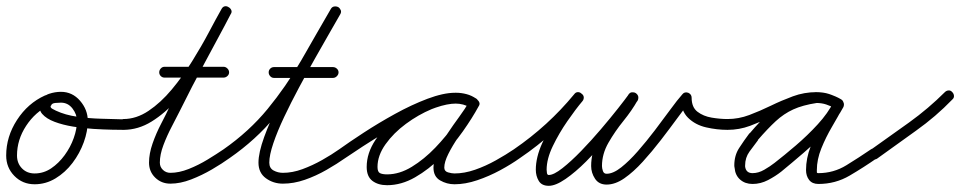

<svg xmlns="http://www.w3.org/2000/svg" viewBox="-28 -574 3106 621"><path d="M117 -265Q124 -268 130.5 -265.5Q137 -263 140 -257Q143 -250 140.5 -243.5Q138 -237 132 -234Q86 -212 56.5 -167Q27 -122 27 -71Q27 -46 43 -29.5Q59 -13 84 -13Q113 -13 137.5 -29.5Q162 -46 181 -72Q200 -98 210.5 -127.5Q221 -157 221 -183Q221 -204 206.5 -223Q192 -242 169 -242Q163 -242 151 -241Q139 -240 137 -232Q137 -232 136 -232Q136 -232 136 -232Q134 -226 141.5 -222Q149 -218 153 -216Q183 -202 221.5 -196.5Q260 -191 299 -190Q338 -189 371 -188Q378 -188 383.5 -183Q389 -178 388 -171Q388 -164 383 -158.5Q378 -153 371 -154Q360 -154 334 -154.5Q308 -155 275 -157Q242 -159 208.5 -164.5Q175 -170 148.5 -180Q122 -190 108.5 -205.5Q95 -221 104 -244Q104 -244 104 -244Q103 -244 103 -244Q111 -264 130.5 -270.5Q150 -277 169 -277Q206 -277 231 -248Q256 -219 256 -183Q256 -150 243 -114Q230 -78 206.5 -47Q183 -16 151.5 3Q120 22 84 22Q45 22 18.5 -5Q-8 -32 -8 -71Q-8 -132 27 -186Q62 -240 117 -265Q117 -265 117 -265Q117 -265 117 -265Z M354 -171Q353 -178 358.5 -183Q364 -188 371 -189Q413 -189 452.5 -215.5Q492 -242 527.5 -284.5Q563 -327 593.5 -376Q624 -425 647.5 -469.5Q671 -514 688 -544Q692 -552 698.5 -553.5Q705 -555 711 -551Q717 -548 720 -541.5Q723 -535 718 -528Q677 -450 635 -372.5Q593 -295 554 -216Q543 -194 527.5 -164.5Q512 -135 500.5 -104.5Q489 -74 489 -48Q489 -34 499 -24.5Q509 -15 523 -15Q551 -15 582.5 -27.5Q614 -40 643.5 -58Q673 -76 695 -91Q701 -95 708 -94Q715 -93 719 -87Q723 -81 722 -74Q721 -67 715 -63Q690 -45 657.5 -26Q625 -7 590 6.5Q555 20 523 20Q494 20 474 0.5Q454 -19 454 -48Q454 -77 465.5 -110Q477 -143 493.5 -174.5Q510 -206 522 -232Q562 -311 604 -388.5Q646 -466 688 -544Q692 -552 698.5 -553.5Q705 -555 711 -551Q717 -548 720 -541.5Q723 -535 718 -528Q700 -493 674 -445Q648 -397 615.5 -346Q583 -295 544.5 -251.5Q506 -208 462.5 -181Q419 -154 371 -154Q364 -153 359 -158.5Q354 -164 354 -171ZM504 -323Q497 -323 492 -328Q487 -333 487 -340Q487 -347 492 -352.5Q497 -358 504 -358Q552 -358 599.5 -358Q647 -358 695 -358Q695 -358 695 -358Q695 -358 695 -358Q702 -358 707.5 -352.5Q713 -347 713 -340Q713 -333 707.5 -328Q702 -323 695 -323Q647 -323 599.5 -323Q552 -323 504 -323Q504 -323 504 -323Q504 -323 504 -323Z M715 -63Q709 -59 702 -60Q695 -61 691 -67Q687 -73 688 -80Q689 -87 695 -91Q778 -149 837.5 -221.5Q897 -294 945 -376.5Q993 -459 1042 -545Q1046 -552 1053 -553Q1060 -554 1066 -551Q1071 -548 1074 -541.5Q1077 -535 1072 -527Q1060 -506 1039 -469.5Q1018 -433 992 -387Q966 -341 939.5 -291.5Q913 -242 891 -195.5Q869 -149 856 -110.5Q843 -72 843 -48Q843 -30 857 -22.5Q871 -15 887 -15Q918 -15 950.5 -27Q983 -39 1014 -56.5Q1045 -74 1069 -91Q1069 -91 1069 -91Q1069 -91 1069 -91Q1075 -95 1082 -94Q1089 -93 1093 -87Q1097 -81 1096 -74Q1095 -67 1089 -63Q1062 -44 1028 -24.5Q994 -5 958 7.5Q922 20 887 20Q856 20 832 2.5Q808 -15 808 -48Q808 -80 826.5 -131Q845 -182 874.5 -241.5Q904 -301 936.5 -360Q969 -419 997.5 -468Q1026 -517 1042 -545Q1046 -552 1053 -553Q1060 -554 1066 -551Q1071 -548 1074 -541.5Q1077 -535 1072 -527Q1022 -439 972.5 -355Q923 -271 861.5 -196.5Q800 -122 715 -63Q715 -63 715 -63Q715 -63 715 -63ZM858 -322Q851 -322 846 -327.5Q841 -333 841 -340Q841 -347 846 -352Q851 -357 858 -357Q906 -357 953.5 -357Q1001 -357 1049 -357Q1049 -357 1049 -357Q1049 -357 1049 -357Q1056 -357 1061.5 -352Q1067 -347 1067 -340Q1067 -333 1061.5 -327.5Q1056 -322 1049 -322Q1001 -322 953.5 -322Q906 -322 858 -322Q858 -322 858 -322Q858 -322 858 -322Z M1065 -67Q1061 -73 1062 -80Q1063 -87 1069 -91Q1101 -114 1148.5 -145Q1196 -176 1249.5 -205.5Q1303 -235 1354.5 -254.5Q1406 -274 1447 -274Q1464 -274 1481 -269.5Q1498 -265 1512 -255Q1519 -250 1519.5 -243.5Q1520 -237 1517 -232Q1513 -226 1506.5 -224Q1500 -222 1493 -226Q1471 -239 1445 -239Q1411 -239 1368 -221Q1325 -203 1285 -173.5Q1245 -144 1219 -107.5Q1193 -71 1193 -34Q1193 -18 1201 -14Q1209 -10 1224 -10Q1264 -10 1304 -34.5Q1344 -59 1380 -96.5Q1416 -134 1444 -174.5Q1472 -215 1490 -246Q1494 -254 1501 -255Q1508 -256 1513 -253Q1519 -250 1522 -243.5Q1525 -237 1520 -230Q1510 -211 1491.5 -184.5Q1473 -158 1454 -130Q1435 -102 1422 -76Q1409 -50 1409 -32Q1409 -20 1421 -16.5Q1433 -13 1442 -13Q1474 -13 1508.5 -25Q1543 -37 1576 -55.5Q1609 -74 1634 -91Q1640 -95 1647 -94Q1654 -93 1658 -87Q1662 -81 1661 -74Q1660 -67 1654 -63Q1626 -43 1590 -23.5Q1554 -4 1515.5 9Q1477 22 1442 22Q1417 22 1395.5 9.5Q1374 -3 1374 -32Q1374 -57 1387 -85Q1400 -113 1419 -141.5Q1438 -170 1457.5 -196.5Q1477 -223 1490 -246Q1494 -254 1501 -255.5Q1508 -257 1513 -253Q1519 -250 1522 -243.5Q1525 -237 1520 -230Q1500 -193 1469 -149Q1438 -105 1398.5 -65.5Q1359 -26 1314.5 -0.5Q1270 25 1224 25Q1195 25 1176.5 11Q1158 -3 1158 -34Q1158 -79 1186.5 -121.5Q1215 -164 1259.5 -198.5Q1304 -233 1354 -253.5Q1404 -274 1445 -274Q1481 -274 1511 -256Q1518 -252 1518.5 -245Q1519 -238 1515 -232Q1512 -227 1505.5 -224.5Q1499 -222 1492 -227Q1482 -234 1470 -236.5Q1458 -239 1447 -239Q1419 -239 1381.5 -226Q1344 -213 1302.5 -192Q1261 -171 1220.5 -147Q1180 -123 1145.5 -100.5Q1111 -78 1089 -63Q1083 -59 1076 -60Q1069 -61 1065 -67Z M1654 -63Q1648 -58 1641 -59.5Q1634 -61 1630 -67Q1625 -73 1626.5 -80Q1628 -87 1634 -91Q1745 -167 1829 -269Q1834 -276 1841 -276Q1848 -276 1853 -271Q1858 -267 1859.5 -260Q1861 -253 1856 -247Q1834 -221 1807 -182Q1780 -143 1760 -101.5Q1740 -60 1740 -25Q1740 -21 1741 -14.5Q1742 -8 1747 -8Q1763 -8 1791 -30Q1819 -52 1851.5 -85.5Q1884 -119 1915.5 -156Q1947 -193 1971 -223.5Q1995 -254 2005 -268Q2009 -275 2016 -275.5Q2023 -276 2028 -273Q2034 -269 2036 -263Q2038 -257 2034 -249Q2016 -217 1988.5 -183Q1961 -149 1940 -112.5Q1919 -76 1919 -37Q1919 -30 1922 -21Q1925 -12 1934 -12Q1955 -12 1981 -32.5Q2007 -53 2035 -85Q2063 -117 2090 -152.5Q2117 -188 2140 -219.5Q2163 -251 2179 -269Q2186 -278 2198 -274Q2209 -269 2209 -258Q2209 -227 2228 -212.5Q2247 -198 2274 -193.5Q2301 -189 2325 -189Q2325 -189 2325 -189Q2325 -189 2325 -189Q2332 -189 2337.5 -183.5Q2343 -178 2343 -171Q2343 -164 2337.5 -159Q2332 -154 2325 -154Q2291 -154 2256 -162Q2221 -170 2197.5 -193Q2174 -216 2174 -258Q2174 -264 2180.5 -264.5Q2187 -265 2193 -262Q2200 -260 2204.5 -255.5Q2209 -251 2205 -247Q2187 -225 2162.5 -191.5Q2138 -158 2109.5 -121Q2081 -84 2051 -51Q2021 -18 1991.5 2.5Q1962 23 1934 23Q1909 23 1896.5 4Q1884 -15 1884 -37Q1884 -81 1905.5 -120Q1927 -159 1955 -195Q1983 -231 2004 -267Q2008 -274 2015 -274.5Q2022 -275 2028 -272Q2033 -268 2035.5 -261.5Q2038 -255 2034 -248Q2021 -230 1995 -197Q1969 -164 1936 -125.5Q1903 -87 1868 -52Q1833 -17 1801 5Q1769 27 1747 27Q1724 27 1714.5 11Q1705 -5 1705 -25Q1705 -65 1725.5 -110.5Q1746 -156 1775 -198Q1804 -240 1829 -269Q1835 -276 1841.5 -276Q1848 -276 1853 -271Q1859 -267 1860 -260.5Q1861 -254 1856 -247Q1769 -141 1654 -63Q1654 -63 1654 -63Q1654 -63 1654 -63Z M2308 -171H2307Q2307 -178 2312.5 -183.5Q2318 -189 2325 -189Q2361 -189 2395.5 -202Q2430 -215 2465 -232Q2500 -249 2536.5 -262.5Q2573 -276 2613 -276Q2633 -276 2654 -269.5Q2675 -263 2692 -253Q2699 -249 2700 -242Q2701 -235 2698 -229Q2695 -224 2688.5 -221.5Q2682 -219 2675 -223Q2659 -231 2644.5 -236Q2630 -241 2611 -241Q2611 -241 2613 -241Q2614 -241 2614 -241Q2568 -234 2537.5 -220Q2507 -206 2481 -182Q2455 -158 2423 -121Q2423 -121 2424 -121Q2424 -121 2424 -121Q2410 -103 2396 -83.5Q2382 -64 2382 -39Q2382 -37 2382 -35Q2385 -14 2406 -14Q2425 -14 2444 -25Q2463 -36 2477 -47Q2508 -71 2546 -103.5Q2584 -136 2617 -172Q2650 -208 2668 -244Q2672 -252 2679 -253Q2686 -254 2692 -251Q2698 -248 2700.5 -241.5Q2703 -235 2699 -228Q2683 -198 2663 -164Q2643 -130 2628.5 -94Q2614 -58 2614 -24Q2614 -20 2614 -17Q2614 -14 2619 -14Q2668 -14 2709.5 -39.5Q2751 -65 2789 -91Q2789 -91 2789 -91Q2789 -91 2789 -91Q2795 -95 2802 -94Q2809 -93 2813 -87Q2817 -81 2816 -74Q2815 -67 2809 -63Q2766 -33 2720 -6Q2674 21 2619 21Q2599 21 2589 8Q2579 -5 2579 -24Q2579 -62 2594 -100.5Q2609 -139 2630 -175.5Q2651 -212 2669 -244Q2673 -252 2679.5 -253.5Q2686 -255 2692 -251Q2698 -248 2700.5 -242Q2703 -236 2700 -228Q2680 -190 2645.5 -152Q2611 -114 2571.5 -80Q2532 -46 2499 -19Q2480 -4 2456 8.5Q2432 21 2406 21Q2382 21 2366 7Q2350 -7 2348 -31Q2347 -35 2347 -39Q2347 -71 2362.5 -95Q2378 -119 2396 -143Q2396 -143 2396 -143Q2397 -143 2397 -143Q2431 -183 2460 -209.5Q2489 -236 2523.5 -252Q2558 -268 2609 -276Q2609 -276 2610 -276Q2611 -276 2611 -276Q2635 -276 2653.5 -270Q2672 -264 2691 -253Q2699 -249 2700 -242Q2701 -235 2698 -230Q2694 -224 2687.5 -221.5Q2681 -219 2674 -223Q2661 -231 2645 -236Q2629 -241 2613 -241Q2574 -241 2538.5 -227.5Q2503 -214 2468 -197Q2433 -180 2398 -167Q2363 -154 2325 -154Q2318 -154 2313 -159Q2308 -164 2308 -171Z M2785 -66Q2781 -71 2782 -78.5Q2783 -86 2789 -90Q2850 -133 2912.5 -178Q2975 -223 3028 -276Q3033 -281 3040 -281.5Q3047 -282 3052 -276Q3057 -271 3057.5 -264Q3058 -257 3052 -252Q2999 -197 2935 -151.5Q2871 -106 2809 -61Q2803 -57 2796 -58.5Q2789 -60 2785 -66Z"/></svg>

Font: FRB American Cursive
Style: Italic
Weight: 400
Italic angle: -25°
Version: Version 2.0;Modular Font Editor K font №1